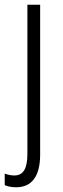

<svg xmlns="http://www.w3.org/2000/svg" viewBox="-41 -552 267 813"><path d="M27 241C91 241 129 198 129 102V-532H75V100C75 161 58 191 20 191C6 191 -8 188 -21 183V232C-10 237 7 241 27 241Z"/></svg>

Font: Noto Sans Gujarati Condensed Light
Style: Regular
Weight: 300
Width: 3
Designer: Jelle Bosma - Monotype Design Team, Universal Thirst
Foundry: Monotype Imaging Inc.
Version: Version 2.106